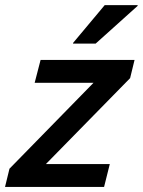

<svg xmlns="http://www.w3.org/2000/svg" viewBox="-44 -736 562 756"><path d="M-24.2 0 -6.7 -71.7 324.2 -410H92.5L115.8 -500H485.8L468.3 -428.3L136.7 -90H388.3L365.8 0ZM243.3 -564.2 244.2 -567.5 368.3 -715.8H498.3L497.5 -712.5L332.5 -564.2Z"/></svg>

Font: Funnel Sans Medium
Style: Italic
Weight: 500
Italic angle: -14.036°
Version: Version 1.000; Beta; Release 5; Build 24; ttfautohint (v1.8.